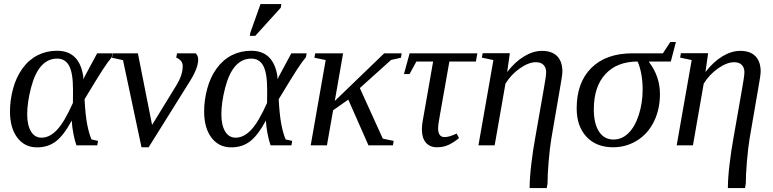

<svg xmlns="http://www.w3.org/2000/svg" viewBox="-20 -725 3857 958"><path d="M469.2 -22 465.3 0H361.3Q353 -22.5 346.2 -57.9Q339.4 -93.3 337.9 -123.5Q298.3 -49.8 259 -19.8Q219.7 10.3 165 10.3Q103 10.3 66.4 -38.1Q29.8 -86.4 29.8 -169.4Q29.8 -225.6 45.4 -283.2Q61 -340.8 92.5 -384Q124 -427.2 168 -449.5Q211.9 -471.7 264.6 -471.7Q376.5 -471.7 395.5 -343.3L396 -329.1L402.8 -343.8L464.8 -459H541.5L537.6 -439.5Q519 -418 492.4 -377Q465.8 -335.9 401.9 -230Q405.8 -154.8 414.3 -108.2Q422.9 -61.5 436.5 -29.3ZM344.2 -279.3Q344.2 -360.4 325 -396.5Q305.7 -432.6 265.1 -432.6Q219.2 -432.6 186.5 -396.5Q153.8 -360.4 134.8 -287.1Q115.7 -213.9 115.7 -154.3Q115.7 -100.6 134.5 -69.3Q153.3 -38.1 187 -38.1Q227.5 -38.1 264.2 -76.7Q300.8 -115.2 343.8 -211.4L344.2 -251Z M891.6 -394Q891.6 -412.1 881.3 -422.9Q871.1 -433.6 859.4 -437L863.3 -459H956.1Q968.8 -447.8 968.8 -428.2Q968.8 -385.3 928.2 -320.8L721.7 9.8H686L593.8 -424.8L538.6 -437L543 -459H668L738.8 -101.6L860.4 -299.8Q891.6 -350.6 891.6 -394Z M1438 -22 1434.1 0H1330.1Q1321.8 -22.5 1314.9 -57.9Q1308.1 -93.3 1306.6 -123.5Q1267.1 -49.8 1227.8 -19.8Q1188.5 10.3 1133.8 10.3Q1071.8 10.3 1035.2 -38.1Q998.5 -86.4 998.5 -169.4Q998.5 -225.6 1014.2 -283.2Q1029.8 -340.8 1061.3 -384Q1092.8 -427.2 1136.7 -449.5Q1180.7 -471.7 1233.4 -471.7Q1345.2 -471.7 1364.3 -343.3L1364.7 -329.1L1371.6 -343.8L1433.6 -459H1510.3L1506.3 -439.5Q1487.8 -418 1461.2 -377Q1434.6 -335.9 1370.6 -230Q1374.5 -154.8 1383.1 -108.2Q1391.6 -61.5 1405.3 -29.3ZM1313 -279.3Q1313 -360.4 1293.7 -396.5Q1274.4 -432.6 1233.9 -432.6Q1188 -432.6 1155.3 -396.5Q1122.6 -360.4 1103.5 -287.1Q1084.5 -213.9 1084.5 -154.3Q1084.5 -100.6 1103.3 -69.3Q1122.1 -38.1 1155.8 -38.1Q1196.3 -38.1 1232.9 -76.7Q1269.5 -115.2 1312.5 -211.4L1313 -251ZM1226.6 -545.9 1229 -562 1279.8 -704.6H1383.8L1380.9 -686.5L1253.4 -545.9Z M1650.4 -221.2 1897 -459H1984.4L1980.5 -437L1931.2 -425.8L1775.4 -285.6L1890.1 -33.2L1944.3 -22L1940.4 0H1818.4L1717.8 -228L1642.1 -174.8L1611.3 0H1530.3L1605 -425.3L1548.8 -437L1552.7 -459H1691.9Z M2166 -85Q2166 -41 2198.2 -41Q2222.2 -41 2258.3 -58.6L2270.5 -36.1Q2247.1 -16.6 2220.7 -3.4Q2194.3 9.8 2159.7 9.8Q2124.5 9.8 2104.7 -13.7Q2085 -37.1 2085 -79.1Q2085 -93.3 2087.6 -112.5Q2090.3 -131.8 2141.1 -418H2057.6L2023.4 -355.5H1995.6L2023.9 -459H2361.8L2354.5 -418H2222.2L2174.8 -149.9Q2166 -103.5 2166 -85Z M2705.1 -365.2Q2705.1 -387.2 2692.1 -400.9Q2679.2 -414.6 2653.8 -414.6Q2617.7 -414.6 2573.7 -383.8Q2529.8 -353 2502 -307.6L2448.2 0H2367.2L2441.9 -425.3L2384.3 -437.5L2388.2 -459.5H2523.9L2510.7 -365.7Q2550.3 -417 2595.5 -444.1Q2640.6 -471.2 2684.6 -471.2Q2734.4 -471.2 2760.3 -444.3Q2786.1 -417.5 2786.1 -368.2Q2786.1 -350.6 2773.9 -283.2L2731 -33.7Q2723.1 13.7 2717.5 80.6Q2711.9 147.5 2711.9 191.4L2708 213.4H2622.6Q2622.6 163.6 2631.1 93Q2639.6 22.5 2648.9 -27.8L2693.8 -284.2Q2705.1 -346.2 2705.1 -365.2Z M3041.5 -28.8Q3083 -28.8 3115.7 -60.8Q3148.4 -92.8 3167.5 -152.3Q3186.5 -211.9 3186.5 -276.9Q3186.5 -358.9 3161.6 -418Q3059.1 -418 3001 -355.5Q2942.9 -293 2942.9 -179.7Q2942.9 -107.9 2968.8 -68.4Q2994.6 -28.8 3041.5 -28.8ZM3219.2 -418 3218.8 -414.6Q3272.9 -343.8 3272.9 -255.4Q3272.9 -180.2 3243.2 -119.1Q3213.4 -58.1 3159.2 -24.2Q3105 9.8 3038.6 9.8Q2955.1 9.8 2906.2 -42.7Q2857.4 -95.2 2857.4 -184.1Q2857.4 -313.5 2930.7 -386.2Q3003.9 -459 3136.2 -459H3287.6L3324.7 -515.6H3352.5L3327.1 -418Z M3694.3 -365.2Q3694.3 -387.2 3681.4 -400.9Q3668.5 -414.6 3643.1 -414.6Q3606.9 -414.6 3563 -383.8Q3519 -353 3491.2 -307.6L3437.5 0H3356.4L3431.2 -425.3L3373.5 -437.5L3377.4 -459.5H3513.2L3500 -365.7Q3539.6 -417 3584.7 -444.1Q3629.9 -471.2 3673.8 -471.2Q3723.6 -471.2 3749.5 -444.3Q3775.4 -417.5 3775.4 -368.2Q3775.4 -350.6 3763.2 -283.2L3720.2 -33.7Q3712.4 13.7 3706.8 80.6Q3701.2 147.5 3701.2 191.4L3697.3 213.4H3611.8Q3611.8 163.6 3620.4 93Q3628.9 22.5 3638.2 -27.8L3683.1 -284.2Q3694.3 -346.2 3694.3 -365.2Z"/></svg>

Font: Liberation Serif
Style: Italic
Weight: 400
Italic angle: -16.333°
Designer: Steve Matteson
Foundry: Ascender Corporation
Version: Version 2.1.5